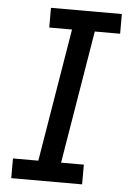

<svg xmlns="http://www.w3.org/2000/svg" viewBox="-53 -775 556 815"><g transform="rotate(5 225.0 -367.5)"><path d="M26 0V-84H134L228 -651H131V-735H433V-651H325L231 -84H328V0Z"/></g></svg>

Font: Iosevka Etoile Medium Oblique
Style: Regular
Weight: 500
Italic angle: -9°
Designer: Belleve Invis
Foundry: Belleve Invis
Version: Version 15.5.2; ttfautohint (v1.8.4)